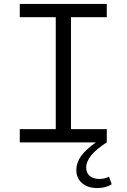

<svg xmlns="http://www.w3.org/2000/svg" viewBox="-20 -720 640 971"><path d="M80 0V-67H262V-633H80V-700H520V-633H339V-67H520V0Q466 35 441 66Q416 97 416 128Q416 155 434 170Q452 185 483 185Q496 185 509 182Q522 179 531 173L545 212Q515 231 472 231Q424 231 395 206Q366 181 366 140Q366 103 389.5 70Q413 37 465 0Z"/></svg>

Font: Red Hat Mono VF Light
Style: Regular
Weight: 300
Monospace: yes
Designer: Pentagram, MCKL
Foundry: Pentagram, MCKL
Version: Version 1.023